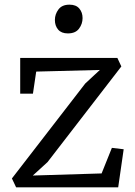

<svg xmlns="http://www.w3.org/2000/svg" viewBox="-20 -802 578 822"><path d="M407.5 -502.5 135 -495.5 121 -401H66.5V-554H482.5L499.5 -517.5L183.5 -108L120.5 -50.5L415 -59.5L459 -169L509.5 -163L486 0H49L31 -38L345 -444.5ZM270 -659Q243 -659 229 -675.2Q215 -691.5 215 -716.5Q215 -741 230.2 -761.5Q245.5 -782 277 -782H278Q305.5 -782 319.5 -765.5Q333.5 -749 333.5 -724.5Q333.5 -699.5 318.2 -679.2Q303 -659 271 -659Z"/></svg>

Font: Merriweather 20pt Light
Style: Regular
Weight: 300
Version: Version 2.100